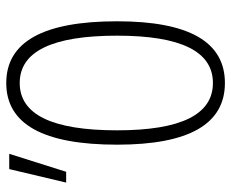

<svg xmlns="http://www.w3.org/2000/svg" viewBox="-84 -660 753 626"><g transform="rotate(-90 293.0 -346.5)"><path d="M335.9 9.8Q134.8 9.8 134.8 -341.8Q134.8 -703.1 335.9 -703.1Q537.1 -703.1 537.1 -341.8Q537.1 9.8 335.9 9.8ZM335.9 -29.3Q490.2 -29.3 490.2 -341.8Q490.2 -659.2 335.9 -659.2Q181.6 -659.2 181.6 -341.8Q181.6 -29.3 335.9 -29.3ZM11.2 -507.8 55.2 -693.4H105L46.4 -507.8Z"/></g></svg>

Font: Cascadia Code ExtraLight
Style: Regular
Weight: 200
Monospace: yes
Designer: Aaron Bell
Foundry: Saja Typeworks
Version: Version 2407.024; ttfautohint (v1.8.4)